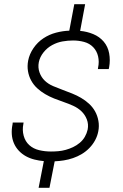

<svg xmlns="http://www.w3.org/2000/svg" viewBox="-20 -795 590 920"><path d="M165 105 190 -23Q167 -25 145 -30.5Q123 -36 104 -46.5Q85 -57 70 -73Q55 -89 46.5 -109Q38 -129 36.5 -152Q35 -175 40 -199L41 -208H93L92 -201Q86 -172 93.5 -144.5Q101 -117 120.5 -99.5Q140 -82 167.5 -75.5Q195 -69 224 -69Q241 -69 259 -70.5Q277 -72 295 -77Q313 -82 330 -90Q347 -98 362 -110.5Q377 -123 386.5 -139.5Q396 -156 400 -174Q405 -200 396 -223Q387 -246 370 -262Q353 -278 331 -288Q309 -298 285.5 -306Q262 -314 239.5 -323Q217 -332 196.5 -344Q176 -356 158.5 -372Q141 -388 129.5 -409Q118 -430 114 -454.5Q110 -479 115 -505Q121 -536 140.5 -564.5Q160 -593 188 -611.5Q216 -630 248.5 -638.5Q281 -647 312 -648L336 -775H388L364 -647Q397 -644 427 -631.5Q457 -619 477 -595.5Q497 -572 503 -539.5Q509 -507 503 -473L501 -464H449L450 -471Q456 -499 450 -525Q444 -551 426.5 -569Q409 -587 383.5 -594Q358 -601 330 -601Q305 -601 279.5 -596.5Q254 -592 230 -579Q206 -566 188.5 -544Q171 -522 166 -497Q161 -471 169.5 -447.5Q178 -424 195 -408Q212 -392 234.5 -382.5Q257 -373 280 -364.5Q303 -356 325.5 -347Q348 -338 368.5 -326Q389 -314 406.5 -298Q424 -282 435.5 -261.5Q447 -241 451.5 -216Q456 -191 451 -166Q447 -144 436 -123.5Q425 -103 408.5 -86Q392 -69 372 -57Q352 -45 330 -37.5Q308 -30 286 -26.5Q264 -23 242 -22L217 105Z"/></svg>

Font: Lode Dark Term
Style: Italic
Weight: 400
Italic angle: -11°
Monospace: yes
Designer: Belleve Invis
Foundry: Belleve Invis
Version: Version 29.2.0